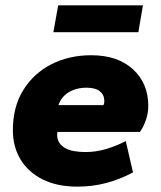

<svg xmlns="http://www.w3.org/2000/svg" viewBox="-20 -686 600 716"><path d="M268 10Q193 10 139 -17Q85 -44 56.5 -91.5Q28 -139 28 -200Q28 -288 67 -350.5Q106 -413 172 -446.5Q238 -480 320 -480Q419 -480 476 -427.5Q533 -375 533 -291Q533 -266 525 -241Q517 -216 502 -194H194Q191 -173 198.5 -158.5Q206 -144 221 -135Q236 -126 256 -122.5Q276 -119 299 -119Q338 -119 376.5 -130.5Q415 -142 449 -160L476 -43Q427 -17 376 -3.5Q325 10 268 10ZM198 -294H366Q369 -300 369 -310Q369 -332 352.5 -345.5Q336 -359 302 -359Q278 -359 256.5 -351.5Q235 -344 220 -329.5Q205 -315 198 -294ZM179 -566 197 -666H513L496 -566Z"/></svg>

Font: Gantari ExtraBold
Style: Italic
Weight: 800
Italic angle: -10°
Designer: Anugrah Pasau
Foundry: Lafontype
Version: Version 1.000